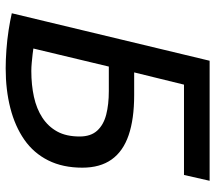

<svg xmlns="http://www.w3.org/2000/svg" viewBox="-60 -672 740 659"><g transform="rotate(90 309.5 -343.0)"><path d="M215 7Q186 7 151.5 4.5Q117 2 84.5 -3Q52 -8 26 -14L189 -693H601L581 -605H271L229 -434H307Q389 -434 444.5 -415Q500 -396 528 -356.5Q556 -317 556 -256Q556 -189 531 -139Q506 -89 460 -57Q414 -25 351.5 -9Q289 7 215 7ZM224 -81Q272 -81 313 -90Q354 -99 384.5 -119Q415 -139 432 -170Q449 -201 449 -247Q449 -285 429 -307Q409 -329 374 -338Q339 -347 293 -347H209L147 -88Q153 -87 166 -85.5Q179 -84 195 -82.5Q211 -81 224 -81Z"/></g></svg>

Font: Ubuntu Sans Medium
Style: Italic
Weight: 500
Italic angle: -13.5°
Designer: Dalton Maag Ltd
Foundry: Dalton Maag Ltd
Version: Version 1.006